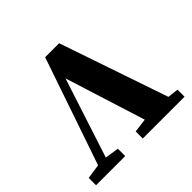

<svg xmlns="http://www.w3.org/2000/svg" viewBox="-162 -829 1000 1000"><g transform="rotate(-45 337.5 -329.5)"><path d="M9 0V-54L90 -66L293 -659H396L601 -59L661 -52V0H353V-52L430 -62L290 -506L147 -66L224 -54V0Z"/></g></svg>

Font: Source Serif 4
Style: Bold
Weight: 700
Designer: Frank Grießhammer
Foundry: Adobe
Version: Version 4.005;hotconv 1.1.0;makeotfexe 2.6.0